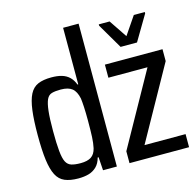

<svg xmlns="http://www.w3.org/2000/svg" viewBox="-132 -1008 1254 1233"><g transform="rotate(-15 495.0 -392.0)"><path d="M239 88Q186 88 150 73Q114 58 94.5 20Q75 -18 66.5 -82.5Q58 -147 58 -247Q58 -346 66.5 -412Q75 -478 94.5 -516Q114 -554 149 -569Q184 -584 238 -584Q278 -584 307 -575.5Q336 -567 356.5 -547.5Q377 -528 389 -496H394V-872H497V78H405L399 -10H393Q383 28 360.5 49.5Q338 71 308 79.5Q278 88 239 88ZM279 -3Q324 -3 349 -19.5Q374 -36 383 -74Q390 -106 392 -146.5Q394 -187 394 -255Q394 -308 392 -345Q390 -382 387 -404Q377 -452 351.5 -472.5Q326 -493 276 -493Q239 -493 216.5 -486.5Q194 -480 182.5 -455Q171 -430 165.5 -381Q160 -332 160 -248Q160 -164 165 -114Q170 -64 182 -41Q194 -18 217 -10.5Q240 -3 279 -3ZM581 78V-1L852 -487H592V-574H975V-495L704 -9H977V78ZM719 -658 621 -825V-834H693L773 -715L854 -834H927V-825L828 -658Z"/></g></svg>

Font: Farlight84_Sys_V01
Style: Regular
Weight: 400
Designer: Ryoko NISHIZUKA  (kana, bopomofo & ideographs); Paul D. Hunt (Latin, Greek & Cyrillic); Sandoll Communications , Soo-you
Foundry: Adobe
Version: Version 2.004;October 29, 2024;FontCreator 14.0.0.2814 64-bi